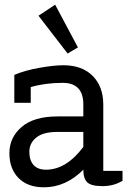

<svg xmlns="http://www.w3.org/2000/svg" viewBox="-20 -788 562 818"><path d="M167 10Q98 10 59 -29.5Q20 -69 20 -135.5Q20 -202 72 -247Q124 -292 226 -292H335V-343Q335 -435 247 -435Q173 -435 111 -417V-350H41V-469Q86 -488 147.5 -499Q209 -510 250 -510Q330 -510 375 -464.5Q420 -419 420 -343V-60H502V-18Q465 5 417 5Q369 5 352 -11Q335 -27 335 -65Q260 10 167 10ZM176 -65Q262 -65 335 -162V-226H225Q164 -226 134.5 -202Q105 -178 105 -141.5Q105 -105 123 -85Q141 -65 176 -65ZM268 -560 144 -721 215 -768 312 -586Z"/></svg>

Font: Cherry Swash
Style: Regular
Weight: 400
Designer: Kasatkina Nataliya
Foundry: Nataliya Kasatkina
Version: Version 1.001